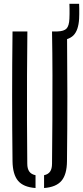

<svg xmlns="http://www.w3.org/2000/svg" viewBox="-20 -962 428 989"><path d="M207 6.5V-59.5Q228.5 -64 238.2 -78.5Q248 -93 248 -119Q249 -230.5 249.8 -345Q250.5 -459.5 250.2 -574.2Q250 -689 248 -800H275Q310 -801 323 -815.2Q336 -829.5 337.5 -865Q338 -875 338.2 -889.5Q338.5 -904 338.2 -918.2Q338 -932.5 337.5 -942.5H387.5Q388 -932.5 388.2 -918.2Q388.5 -904 388.2 -889.5Q388 -875 387.5 -865Q384 -806 358.5 -780Q345.5 -767 325.5 -760.5Q327 -613.5 327 -466Q327 -298 325 -131.5Q324.5 -63.5 296.8 -30.8Q269 2 207 6.5ZM44.5 -131.5Q42.5 -298 42.5 -465.8Q42.5 -633.5 44.5 -800H121Q120 -689 119.2 -574.2Q118.5 -459.5 119 -345Q119.5 -230.5 120.5 -119Q120.5 -93 130.8 -78.5Q141 -64 163 -59.5V6.5Q100.5 2 73 -30.8Q45.5 -63.5 44.5 -131.5Z"/></svg>

Font: Big Shoulders Stencil Display Thin Medium
Style: Regular
Weight: 500
Version: Version 2.001